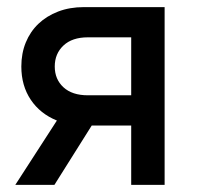

<svg xmlns="http://www.w3.org/2000/svg" viewBox="-20 -520 554 540"><path d="M443 -500V0H349V-167H238L133 0H23L140 -181Q93 -200 66.5 -239.5Q40 -279 40 -333Q40 -370 52.5 -400.5Q65 -431 88 -453Q111 -475 143.5 -487.5Q176 -500 216 -500ZM349 -415H227Q183 -415 158.5 -392Q134 -369 134 -333Q134 -297 158.5 -274.5Q183 -252 227 -252H349Z"/></svg>

Font: NT Somic Medium
Style: Regular
Weight: 500
Designer: Ravid Balaliev — lead type designer, mastering
Michael Voronin — secret advisor, marketing
Ivan Kovalenko — best boy
Foundry: NT Type
Version: Version 0.7